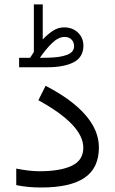

<svg xmlns="http://www.w3.org/2000/svg" viewBox="-20 -834 511 853"><path d="M113.8 -577.1Q118.2 -583.5 122.3 -590.6Q126.5 -597.7 130.4 -603V-814.5H169.9V-658.7Q190.9 -681.2 214.4 -696.8Q237.8 -712.4 264.6 -712.4Q302.2 -712.4 326.4 -689.2Q350.6 -666 350.6 -630.4Q350.1 -580.1 307.6 -557.6Q265.1 -535.2 189.5 -535.2H64.9V-577.1ZM189 -577.6Q245.6 -578.1 277.3 -590.1Q309.1 -602.1 309.1 -628.4Q309.1 -647 297.6 -658.4Q286.1 -669.9 267.1 -669.9Q239.7 -669.9 211.4 -642.6Q183.1 -615.2 157.2 -577.1ZM155.8 -73.2Q247.1 -73.2 298.6 -97.4Q350.1 -121.6 350.1 -177.7Q350.1 -279.3 150.4 -388.7L182.6 -452.6Q297.9 -393.6 358.6 -324.2Q419.4 -254.9 419.4 -179.2Q419.4 -87.4 355.7 -44.2Q292 -1 163.1 -1Q101.1 -1 52.2 -11.7V-85Q110.8 -73.2 155.8 -73.2Z"/></svg>

Font: Vazirmatn UI FD Light
Style: Regular
Weight: 300
Designer: Saber Rastikerdar
Foundry: Saber Rastikerdar
Version: Version 33.003